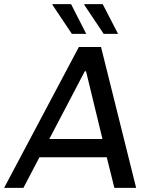

<svg xmlns="http://www.w3.org/2000/svg" viewBox="-56 -915 726 935"><path d="M607 0H501L464 -149H136L58 0H-36L328 -686H436ZM357 -568 184 -238H443L363 -568ZM364 -750H294L199 -892L200 -895H290ZM519 -750H449L354 -892L355 -895H444Z"/></svg>

Font: Chivo
Style: Italic
Weight: 400
Italic angle: -8.05°
Designer: Hector Gatti
Foundry: Omnibus-Type
Version: Version 1.007